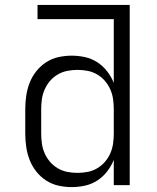

<svg xmlns="http://www.w3.org/2000/svg" viewBox="-20 -755 640 783"><path d="M272 8Q245 8 218 2Q191 -4 168 -19Q145 -34 128 -55.5Q111 -77 101 -102.5Q91 -128 87 -155.5Q83 -183 83 -210V-310Q83 -337 87 -364.5Q91 -392 101 -417.5Q111 -443 128 -464.5Q145 -486 168 -501Q191 -516 218 -522Q245 -528 272 -528Q300 -528 327 -522Q354 -516 377 -501Q400 -486 417 -464Q434 -442 444 -417V-677H133V-735H509V0H444V-103Q434 -78 417 -56Q400 -34 377 -19Q354 -4 327 2Q300 8 272 8ZM296 -50Q317 -50 337.5 -54Q358 -58 376 -68.5Q394 -79 407.5 -94.5Q421 -110 429.5 -129Q438 -148 441 -168.5Q444 -189 444 -210V-310Q444 -331 441 -351.5Q438 -372 429.5 -391Q421 -410 407.5 -425.5Q394 -441 376 -451.5Q358 -462 337.5 -466Q317 -470 296 -470Q275 -470 254.5 -466Q234 -462 216 -451.5Q198 -441 184.5 -425.5Q171 -410 162.5 -391Q154 -372 151 -351.5Q148 -331 148 -310V-210Q148 -189 151 -168.5Q154 -148 162.5 -129Q171 -110 184.5 -94.5Q198 -79 216 -68.5Q234 -58 254.5 -54Q275 -50 296 -50Z"/></svg>

Font: Iosevka Light Extended
Style: Regular
Weight: 300
Width: 7
Monospace: yes
Designer: Belleve Invis
Foundry: Belleve Invis
Version: Version 32.5.0; ttfautohint (v1.8.4)